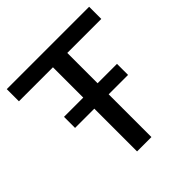

<svg xmlns="http://www.w3.org/2000/svg" viewBox="-187 -850 994 994"><g transform="rotate(-45 310.5 -352.5)"><path d="M258 0V-616H9V-705H612V-616H363V0ZM117 -313V-394H505V-313Z"/></g></svg>

Font: Nunito Sans 11pt SemiBold
Style: Regular
Weight: 600
Version: Version 3.101;gftools[0.9.27]